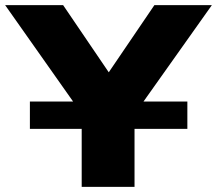

<svg xmlns="http://www.w3.org/2000/svg" viewBox="-44 -725 842 745"><path d="M273 0V-365L308 -234L-24 -705H201L379 -443H377L555 -705H778L444 -234L478 -365V0ZM72 -225V-331H683V-225Z"/></svg>

Font: Nunito Sans 7pt SemiExpanded Black
Style: Regular
Weight: 900
Width: 6
Designer: Vernon Adams
Foundry: Vernon Adams
Version: Version 3.101;gftools[0.9.27]